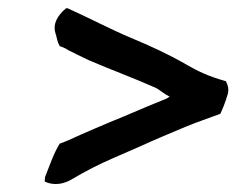

<svg xmlns="http://www.w3.org/2000/svg" viewBox="-20 -562 583 473"><path d="M117 -479C120 -470 121 -459 126 -451L127 -448H128C137 -445 143 -442 149 -438C162 -431 178 -424 198 -414C256 -389 309 -370 365 -345C377 -338 385 -330 398 -324C396 -323 394 -321 390 -319C358 -306 319 -290 287 -276C240 -257 189 -235 145 -215L127 -208C112 -184 102 -153 91 -126L90 -115C101 -109 127 -102 158 -121C192 -141 221 -156 260 -173L322 -200C359 -217 402 -235 438 -250C467 -262 492 -270 521 -281L523 -282C530 -297 536 -313 541 -330C545 -344 540 -355 536 -363L535 -362L533 -363C497 -373 468 -386 439 -403C396 -428 350 -449 302 -469C252 -490 195 -520 148 -541L145 -542L142 -541C122 -524 109 -503 117 -479Z"/></svg>

Font: Hussar Pisanka
Style: SbdKur
Weight: 600
Designer: Robert Jablonski
Foundry: Cannot Into Space Fonts
Version: Version 1.070